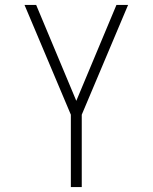

<svg xmlns="http://www.w3.org/2000/svg" viewBox="-20 -755 616 775"><path d="M266 0H310V-292L497 -735H450L288 -348L126 -735H79L266 -292Z"/></svg>

Font: Iosevka Sparkle Extralight
Style: Regular
Weight: 200
Designer: Belleve Invis
Foundry: Belleve Invis
Version: Version 4.5.0; ttfautohint (v1.8.3)